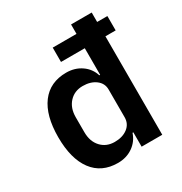

<svg xmlns="http://www.w3.org/2000/svg" viewBox="-175 -867 952 1007"><g transform="rotate(-30 301.0 -364.0)"><path d="M250 12.2Q151.4 12.2 98.1 -59.3Q44.9 -130.9 44.9 -261.2Q44.9 -392.1 98.1 -463.1Q151.4 -534.2 250 -534.2Q301.8 -534.2 340.8 -507.3Q379.9 -480.5 394 -435.1H398.9V-596.2H254.9V-683.1H398.9V-740.2H523.9V-683.1H585.9V-596.2H523.9V0H398.9V-86.9H394Q378.9 -41.5 340.1 -14.6Q301.3 12.2 250 12.2ZM290 -91.8Q337.9 -91.8 368.4 -115.2Q398.9 -138.7 398.9 -178.2V-346.2Q398.9 -383.8 368.2 -407Q337.4 -430.2 290 -430.2Q239.7 -430.2 208.3 -396.2Q176.8 -362.3 176.8 -306.2V-215.8Q176.8 -159.7 208.3 -125.7Q239.7 -91.8 290 -91.8Z"/></g></svg>

Font: Anuphan SemiBold
Style: Bold
Weight: 600
Designer: Mike Abbink, Paul van der Laan, Pieter van Rosmalen, Mint Tantisuwanna
Foundry: Bold Monday; Cadson Demak
Version: Version 3.002;hotconv 1.0.109;makeotfexe 2.5.65596